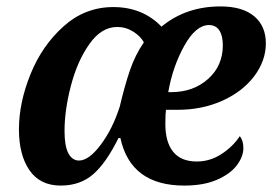

<svg xmlns="http://www.w3.org/2000/svg" viewBox="-20 -568 848 598"><path d="M39 -165Q39 -248 75 -337Q111 -426 178 -486Q245 -546 333 -546Q424 -546 483 -485Q559 -548 667 -548Q735 -548 771.5 -517.5Q808 -487 808 -433Q808 -379 772 -331Q736 -283 673 -254.5Q610 -226 533 -226H497Q495 -213 495 -182Q495 -125 519.5 -95Q544 -65 593 -65Q634 -65 669.5 -88Q705 -111 727 -144Q738 -130 738 -107Q738 -80 717.5 -53Q697 -26 655.5 -8Q614 10 554 10Q387 10 355 -138H349Q311 -61 270.5 -25.5Q230 10 169 10Q105 10 72 -37.5Q39 -85 39 -165ZM513 -281Q582 -281 628 -322Q674 -363 674 -427Q674 -457 663 -473.5Q652 -490 631 -490Q590 -490 554 -425.5Q518 -361 504 -281ZM353 -236Q368 -300 384.5 -348.5Q401 -397 428 -436Q418 -455 395 -469.5Q372 -484 345 -484Q296 -484 258.5 -431Q221 -378 201 -301.5Q181 -225 181 -160Q181 -113 193 -90.5Q205 -68 226 -68Q257 -68 294 -117.5Q331 -167 353 -236Z"/></svg>

Font: Noto Serif Narrow
Style: Bold Italic
Weight: 700
Width: 4
Italic angle: -12°
Designer: Monotype Design Team
Foundry: Monotype Imaging Inc.
Version: Version 1.001